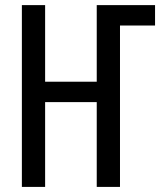

<svg xmlns="http://www.w3.org/2000/svg" viewBox="-20 -734 640 754"><path d="M451.2 0H359.9V-333H157.2V0H65.9V-713.9H157.2V-413.1H359.9V-713.9H588.9V-633.8H451.2Z"/></svg>

Font: Noto Mono
Style: Regular
Weight: 400
Designer: Monotype Design Team
Foundry: Monotype Imaging Inc.
Version: Version 1.00